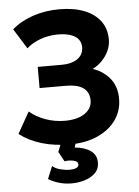

<svg xmlns="http://www.w3.org/2000/svg" viewBox="-61 -762 747 1034"><g transform="rotate(-5 312.0 -245.0)"><path d="M294 15Q210.5 15 142.2 -5.2Q74 -25.5 21.5 -65L87 -181Q122.5 -150 173 -132Q223.5 -114 278 -114Q323 -114 355.8 -126.2Q388.5 -138.5 406.5 -160.2Q424.5 -182 424.5 -211Q424.5 -255.5 393.2 -278.5Q362 -301.5 296.5 -301.5H156.5V-416H285Q322 -416 348.5 -426Q375 -436 389.5 -455Q404 -474 404 -500.5Q404 -526.5 389.8 -544.2Q375.5 -562 347.5 -571.2Q319.5 -580.5 278.5 -580.5Q231 -580.5 186 -564.5Q141 -548.5 110 -520.5L42.5 -629Q89 -670 155.8 -692.5Q222.5 -715 298.5 -715Q377 -715 433.5 -692.8Q490 -670.5 520.5 -629Q551 -587.5 551 -529.5Q551 -498 537.5 -468.8Q524 -439.5 501 -416Q478 -392.5 450.5 -379.5Q509 -359.5 543.8 -315.5Q578.5 -271.5 578 -206Q578 -142.5 542.5 -92.5Q507 -42.5 443 -13.8Q379 15 294 15ZM285.5 225Q247.5 225 215.2 215.2Q183 205.5 159 190.5L187 122.5Q202.5 137 230.2 144Q258 151 280.5 151Q301 151 315 145Q329 139 329 126Q329 110.5 305.8 104.5Q282.5 98.5 256 103L227 50L254.5 -20H333.5L317 34Q370 38.5 402.2 61.2Q434.5 84 434.5 125.5Q434.5 160.5 411.5 182.5Q388.5 204.5 354.2 214.8Q320 225 285.5 225Z"/></g></svg>

Font: Geologica Cursive SemiBold
Style: Regular
Weight: 600
Designer: Sindre Bremnes, Frode Helland
Foundry: Monokrom Skriftforlag AS
Version: Version 1.010;gftools[0.9.28]